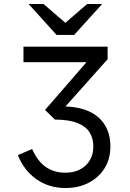

<svg xmlns="http://www.w3.org/2000/svg" viewBox="-20 -935 656 967"><path d="M310 12Q226.8 12 163.7 -32.2Q100.6 -76.4 70 -153.8L142 -184.5Q168.6 -123.4 210.3 -94.3Q252 -65.2 309.5 -65.2Q372.1 -65.2 411.1 -101.5Q450 -137.8 450 -197.8Q450 -237 431.9 -267.2Q413.8 -297.5 371.5 -314.9Q329.2 -332.2 256.5 -332.8L206.8 -381.2L415.8 -621.8H98.2V-700H522V-636.8L309.8 -398.8Q419.1 -395 477.6 -342.1Q536 -289.1 536 -197.2Q536 -134.5 506.6 -87.5Q477.2 -40.5 426.1 -14.2Q375 12 310 12ZM265 -759 124 -915H199.2L309.2 -820L419.2 -915H494.5L353.5 -759Z"/></svg>

Font: Overpass Mono Light
Style: Regular
Weight: 300
Monospace: yes
Designer: Delve Withrington, Dave Bailey
Foundry: Delve Fonts LLC
Version: Version 4.000